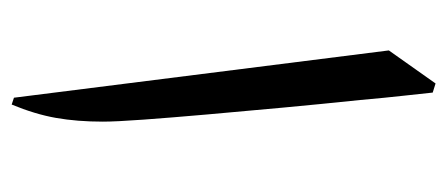

<svg xmlns="http://www.w3.org/2000/svg" viewBox="-244 -512 784 337"><g transform="rotate(90 148.5 -343.0)"><path d="M142 -710Q144 -690 147.5 -659Q151 -628 155 -583Q162 -516 168.5 -446Q175 -376 180.5 -313Q186 -250 189.5 -202Q193 -154 193 -131Q193 -86 186.5 -49Q180 -12 163 29L151 25L68 -633L126 -715Z"/></g></svg>

Font: Bona Nova SC
Style: Regular
Weight: 400
Designer: Mateusz Machalski
Foundry: Capitalics
Version: Version 4.001; ttfautohint (v1.8.4.7-5d5b)